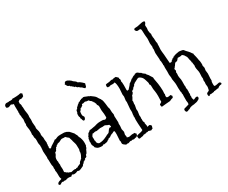

<svg xmlns="http://www.w3.org/2000/svg" viewBox="-157 -1254 2011 1692"><g transform="rotate(-30 848.5 -408.0)"><path d="M123 -302.7Q123 -288.1 133.8 -288.1Q138.7 -288.1 141.6 -292.5Q144.5 -296.9 153.8 -303.2Q163.1 -309.6 177.2 -317.9Q191.4 -326.2 203.1 -336.9Q205.1 -335.9 210 -335.9Q214.8 -335.9 219.7 -338.9Q224.6 -341.8 235.8 -345.7Q247.1 -349.6 270.5 -349.6Q293.9 -349.6 303.2 -349.1Q312.5 -348.6 319.3 -345.7Q326.2 -342.8 328.1 -343.3Q330.1 -343.8 332 -342.3Q334 -340.8 335 -339.4Q335.9 -337.9 337.9 -336.4Q339.8 -335 341.8 -335.4Q343.8 -335.9 345.2 -335Q346.7 -334 351.6 -329.1Q356.4 -324.2 361.3 -318.8Q366.2 -313.5 371.1 -307.6Q376 -301.8 379.4 -298.3Q382.8 -294.9 385.7 -286.1Q388.7 -277.3 393.6 -273.4Q395.5 -266.6 397 -260.3Q398.4 -253.9 400.4 -248L404.3 -243.2Q405.3 -240.2 408.2 -232.9Q411.1 -225.6 412.6 -218.3Q414.1 -210.9 415.5 -204.1Q417 -197.3 417 -189.5V-171.9Q417 -161.1 415 -150.4L411.1 -147.5Q409.2 -142.6 409.2 -137.7Q409.2 -132.8 400.4 -124Q395.5 -114.3 390.1 -101.1Q384.8 -87.9 374 -83Q374 -78.1 372.1 -74.7Q370.1 -71.3 369.1 -66.4Q363.3 -64.5 361.3 -62.5Q359.4 -60.5 354.5 -61.5Q350.6 -59.6 350.1 -55.2Q349.6 -50.8 346.2 -50.8Q342.8 -50.8 338.4 -45.9Q334 -41 326.2 -41Q323.2 -30.3 314.9 -26.4Q306.6 -22.5 302.7 -11.7Q263.7 7.8 255.4 7.8Q247.1 7.8 239.3 2.9Q235.4 2.9 230.5 5.9Q225.6 8.8 219.2 10.7Q212.9 12.7 202.6 12.7Q192.4 12.7 189.5 9.8Q186.5 6.8 182.1 6.8Q177.7 6.8 174.8 11.2Q171.9 15.6 167 18.6Q155.3 14.6 139.2 14.6Q123 14.6 108.4 22.5Q104.5 19.5 100.6 19.5L84 22.5L76.2 19.5Q69.3 19.5 61.5 24.4Q53.7 29.3 53.7 30.8Q53.7 32.2 50.8 32.2Q47.9 32.2 36.1 28.3L35.2 21.5Q35.2 4.9 67.4 -2.9Q76.2 -4.9 81.1 -7.8Q74.2 -23.4 74.2 -37.1V-68.4L72.3 -72.3L74.2 -79.1L70.3 -94.7L72.3 -108.4L70.3 -122.1L72.3 -135.7Q72.3 -139.6 70.8 -144Q69.3 -148.4 67.9 -157.2Q66.4 -166 66.9 -180.2Q67.4 -194.3 66.4 -208L64.5 -222.7L66.4 -237.3L62.5 -296.9L66.4 -343.8L64.5 -349.6Q66.4 -351.6 66.4 -355Q66.4 -358.4 64.9 -361.8Q63.5 -365.2 62 -376Q60.5 -386.7 62 -407.2Q63.5 -427.7 55.7 -444.3V-458Q55.7 -468.8 51.8 -476.6Q54.7 -486.3 54.7 -501L53.7 -527.3Q52.7 -538.1 50.3 -547.9Q47.9 -557.6 47.9 -569.3L51.8 -584L49.8 -595.7L53.7 -629.9L49.8 -652.3V-665L45.9 -683.6L47.9 -694.3Q47.9 -696.3 45.9 -702.1L47.9 -709Q47.9 -728.5 46.9 -748Q45.9 -767.6 47.9 -788.1Q43 -790 35.6 -791.5Q28.3 -793 24.4 -797.9Q15.6 -795.9 7.8 -791.5Q0 -787.1 -6.8 -787.1Q-13.7 -787.1 -16.6 -789.1Q-19.5 -791 -20.5 -790.5Q-21.5 -790 -24.4 -792.5Q-27.3 -794.9 -27.3 -805.7Q-27.3 -816.4 -19 -823.2Q-10.7 -830.1 -2.4 -829.1Q5.9 -828.1 16.6 -828.1L22.5 -830.1L42 -829.1Q56.6 -829.1 60.5 -835.9Q65.4 -835 69.3 -835H79.1Q100.6 -835 125 -837.9L142.6 -841.8Q147.5 -841.8 150.9 -837.9Q154.3 -834 159.2 -832L153.3 -806.6Q145.5 -802.7 139.2 -799.3Q132.8 -795.9 125.5 -795.9Q118.2 -795.9 112.3 -797.9Q107.4 -795.9 104 -792Q100.6 -788.1 95.7 -786.1Q94.7 -783.2 95.2 -780.3Q95.7 -777.3 95.7 -773.4Q95.7 -769.5 93.8 -768.6Q101.6 -752.9 101.6 -742.2V-740.2L99.6 -739.3V-738.3Q103.5 -726.6 103 -715.3Q102.5 -704.1 104 -690.9Q105.5 -677.7 107.9 -665Q110.4 -652.3 110.4 -637.7L108.4 -621.1L110.4 -593.8L108.4 -565.4L112.3 -521.5L110.4 -508.8Q110.4 -500 113.3 -492.2Q121.1 -469.7 121.1 -448.2L119.1 -433.6Q119.1 -425.8 121.1 -418.9Q123 -412.1 124.5 -405.8Q126 -399.4 125.5 -393.6Q125 -387.7 125 -382.8L128.9 -349.6Q128.9 -347.7 127.4 -345.2Q126 -342.8 126.5 -339.4Q127 -335.9 127 -333L124 -318.4Q124 -314.5 127 -314.5Q123 -308.6 123 -302.7ZM323.2 -81.1Q344.7 -114.3 341.8 -140.6Q346.7 -149.4 346.7 -159.2L345.7 -197.3Q345.7 -208 341.3 -221.2Q336.9 -234.4 334 -245.1L332 -255.9Q330.1 -263.7 326.7 -271.5Q323.2 -279.3 322.3 -287.1Q311.5 -293.9 293.9 -311.5Q282.2 -309.6 271.5 -311.5Q260.7 -313.5 252.9 -310.5Q245.1 -307.6 239.3 -303.7Q233.4 -299.8 228 -297.9Q222.7 -295.9 218.3 -295.9Q213.9 -295.9 209.5 -293.9Q205.1 -292 203.1 -288.6Q201.2 -285.2 195.3 -287.1Q192.4 -282.2 189.9 -277.8Q187.5 -273.4 179.7 -273.4Q177.7 -264.6 172.4 -259.3Q167 -253.9 165 -245.1Q161.1 -242.2 157.2 -240.2Q153.3 -238.3 149.4 -235.4Q148.4 -221.7 140.6 -210.9Q128.9 -196.3 128.9 -175.8V-164.1L131.8 -154.3L130.9 -140.6Q130.9 -134.8 133.8 -120.1Q131.8 -116.2 131.8 -108.4L133.8 -77.1L131.8 -46.9Q139.6 -44.9 143.6 -38.6Q147.5 -32.2 156.2 -31.2Q157.2 -29.3 159.2 -27.8Q161.1 -26.4 163.1 -24.4Q170.9 -23.4 175.8 -20.5Q180.7 -17.6 187.5 -15.6Q211.9 -22.5 227.5 -22.5Q231.4 -19.5 234.4 -19.5Q237.3 -19.5 238.8 -21.5Q240.2 -23.4 243.2 -24.4Q246.1 -25.4 248.5 -24.4Q251 -23.4 252.9 -23.4L254.9 -24.4Q256.8 -24.4 257.8 -26.4Q259.8 -30.3 275.4 -35.2Q291 -40 293 -46.9Q295.9 -57.6 308.6 -64.5Q311.5 -66.4 318.4 -74.2L322.3 -76.2Q323.2 -77.1 323.2 -81.1Z M527.3 -255.9 558.6 -261.7Q566.4 -261.7 568.8 -263.2Q571.3 -264.6 589.8 -269.5Q608.4 -274.4 625 -274.4H648.4Q660.2 -274.4 666 -271Q671.9 -267.6 676.8 -267.6Q681.6 -267.6 693.4 -276.4Q694.3 -280.3 694.3 -284.2V-293Q694.3 -317.4 690.9 -336.4Q687.5 -355.5 689 -377.9Q690.4 -400.4 686 -405.8Q681.6 -411.1 679.7 -414.6Q677.7 -418 678.7 -421.9Q679.7 -425.8 676.3 -431.2Q672.9 -436.5 673.3 -439Q673.8 -441.4 672.4 -443.4Q670.9 -445.3 669.4 -445.8Q668 -446.3 666.5 -448.2Q665 -450.2 665.5 -451.2Q666 -452.1 664.6 -455.1Q663.1 -458 659.7 -460.4Q656.2 -462.9 655.3 -467.8Q642.6 -473.6 633.8 -487.3Q628.9 -488.3 623.5 -487.8Q618.2 -487.3 613.8 -488.8Q609.4 -490.2 606.4 -491.7Q603.5 -493.2 599.6 -493.2L577.1 -487.3Q576.2 -487.3 570.3 -489.3Q565.4 -488.3 565.4 -482.9Q565.4 -477.5 563.5 -474.6Q554.7 -474.6 554.7 -467.8Q549.8 -467.8 547.9 -464.8Q545.9 -461.9 540 -463.9Q536.1 -457 532.2 -450.2Q528.3 -443.4 521.5 -439.5Q518.6 -423.8 518.6 -410.2Q518.6 -396.5 524.4 -390.6Q530.3 -384.8 530.3 -378.4Q530.3 -372.1 525.4 -362.8Q520.5 -353.5 513.7 -353.5Q506.8 -353.5 504.4 -357.4Q502 -361.3 500.5 -366.2Q499 -371.1 498 -376.5Q497.1 -381.8 491.2 -387.7Q494.1 -387.7 494.1 -392.6Q494.1 -397.5 491.2 -401.4Q488.3 -405.3 488.3 -422.9Q488.3 -440.4 496.1 -445.3Q495.1 -445.3 495.1 -447.3L497.1 -456.1Q496.1 -456.1 496.1 -458L500 -463.9L499 -465.8Q500 -469.7 503.4 -469.2Q506.8 -468.8 508.8 -471.2Q510.7 -473.6 517.6 -487.3Q524.4 -489.3 526.9 -493.7Q529.3 -498 534.2 -502Q542 -504.9 544.9 -509.3Q547.9 -513.7 552.2 -515.6Q556.6 -517.6 562 -518.6Q567.4 -519.5 569.3 -525.4L572.3 -524.4Q577.1 -524.4 579.1 -527.8Q581.1 -531.2 590.3 -531.2Q599.6 -531.2 600.6 -533.2Q601.6 -535.2 608.4 -535.2Q615.2 -535.2 629.4 -528.3Q643.6 -521.5 646.5 -521.5H649.4Q656.2 -513.7 668 -511.7Q681.6 -501 694.8 -491.7Q708 -482.4 715.8 -467.8Q717.8 -465.8 717.3 -464.8Q716.8 -463.9 719.7 -460.4Q722.7 -457 725.6 -452.1Q728.5 -447.3 731.4 -443.8Q734.4 -440.4 734.9 -440.9Q735.4 -441.4 735.4 -433.6L736.3 -432.6L739.3 -430.7Q745.1 -416 749 -385.7Q752.9 -355.5 752.9 -351.1Q752.9 -346.7 754.4 -344.2Q755.9 -341.8 757.8 -334.5Q759.8 -327.1 759.3 -314Q758.8 -300.8 760.3 -292.5Q761.7 -284.2 763.2 -278.8Q764.6 -273.4 764.6 -267.6L761.7 -252.9L764.6 -189.5L761.7 -175.8L762.7 -154.3L759.8 -122.1L766.6 -90.8L760.7 -64.5L764.6 -43.9Q764.6 -40 761.7 -38.1Q771.5 -30.3 785.2 -30.3L815.4 -36.1H842.8Q844.7 -34.2 844.7 -32.2Q844.7 -30.3 847.2 -28.3Q849.6 -26.4 851.6 -25.4Q853.5 -24.4 853.5 -20.5Q853.5 -16.6 851.6 -14.2Q849.6 -11.7 851.6 -6.8Q845.7 -5.9 844.2 -2.4Q842.8 1 839.4 2.9Q835.9 4.9 829.1 4.9Q822.3 4.9 812.5 9.8Q808.6 8.8 802.7 8.8L791 5.9Q789.1 5.9 788.6 8.3Q788.1 10.7 785.2 10.7L777.3 7.8Q769.5 7.8 762.2 11.7Q754.9 15.6 751 15.6Q747.1 15.6 741.2 13.7L728.5 16.6Q725.6 16.6 720.7 12.7Q715.8 8.8 706.5 2Q697.3 -4.9 697.3 -16.6L699.2 -30.3L695.3 -41L699.2 -105.5L698.2 -132.8Q698.2 -139.6 687.5 -139.6Q684.6 -139.6 681.2 -136.7Q677.7 -133.8 674.3 -131.8Q670.9 -129.9 667.5 -129.9Q664.1 -129.9 660.2 -127.9Q656.2 -126 653.8 -123.5Q651.4 -121.1 645.5 -120.1Q637.7 -109.4 625 -109.4H622.1Q619.1 -108.4 617.2 -105.5Q615.2 -102.5 611.8 -100.1Q608.4 -97.7 603 -96.2Q597.7 -94.7 594.7 -88.9L561.5 -83Q556.6 -83 552.7 -85.9Q544.9 -78.1 537.1 -78.1Q498 -78.1 485.4 -91.8Q480.5 -97.7 473.6 -102.5L470.7 -116.2Q468.8 -121.1 466.3 -124Q463.9 -127 462.4 -132.8Q460.9 -138.7 461.9 -146Q462.9 -153.3 462.9 -160.2L460.9 -170.9L464.8 -181.6V-191.4Q464.8 -195.3 466.8 -197.3Q468.8 -199.2 470.7 -202.1Q472.7 -205.1 471.7 -208.5Q470.7 -211.9 476.6 -217.8Q482.4 -223.6 482.4 -226.1Q482.4 -228.5 485.8 -233.9Q489.3 -239.3 497.6 -243.2Q505.9 -247.1 510.7 -254.9Q519.5 -255.9 527.3 -255.9ZM676.8 -186.5 684.6 -184.6Q686.5 -184.6 688 -187Q689.5 -189.5 691.4 -189.5L684.6 -210Q672.9 -211.9 661.6 -218.8Q650.4 -225.6 643.6 -225.6L626 -223.6L600.6 -224.6L561.5 -217.8L548.8 -219.7Q541 -219.7 533.2 -216.8Q525.4 -213.9 517.6 -215.8Q515.6 -210 508.8 -202.1Q502 -194.3 503.4 -183.6Q504.9 -172.9 504.9 -166L502.9 -157.2Q502.9 -155.3 504.4 -153.3Q505.9 -151.4 506.8 -148.9Q507.8 -146.5 507.3 -143.6Q506.8 -140.6 506.8 -136.7Q506.8 -132.8 511.2 -127.9Q515.6 -123 517.6 -118.2L518.6 -119.1Q520.5 -119.1 522 -116.2Q523.4 -113.3 531.2 -113.3Q564.5 -113.3 599.6 -130.9L612.3 -136.7Q622.1 -143.6 633.3 -146.5Q644.5 -149.4 648.4 -157.2Q664.1 -183.6 675.8 -186.5ZM599.6 -702.1Q609.4 -695.3 618.2 -688.5Q627 -681.6 631.8 -670.9Q645.5 -670.9 681.6 -634.8Q681.6 -630.9 683.6 -630.9Q679.7 -623 677.7 -610.8Q675.8 -598.6 665 -595.7Q664.1 -594.7 662.6 -594.7Q661.1 -594.7 655.3 -600.6Q649.4 -606.4 646 -609.4Q642.6 -612.3 641.6 -615.2Q630.9 -618.2 624 -626.5Q617.2 -634.8 605.5 -636.7Q603.5 -640.6 600.6 -642.6Q597.7 -644.5 597.7 -649.4H585.9Q585 -657.2 580.6 -658.2Q576.2 -659.2 573.7 -661.1Q571.3 -663.1 572.3 -664.1Q574.2 -668 566.4 -669.9Q558.6 -671.9 557.1 -676.3Q555.7 -680.7 553.7 -682.6Q540 -684.6 534.2 -694.3Q528.3 -704.1 522.5 -714.8Q525.4 -716.8 524.9 -717.8Q524.4 -718.8 529.3 -720.7Q530.3 -722.7 532.2 -728.5Q534.2 -734.4 546.9 -734.4Q559.6 -734.4 577.6 -722.2Q595.7 -710 599.6 -702.1Z M1293.9 -150.4 1288.1 -135.7Q1276.4 -134.8 1252.9 -123Q1231.4 -121.1 1209.5 -119.6Q1187.5 -118.2 1165 -115.2L1159.2 -137.7Q1160.2 -141.6 1170.4 -147.5Q1180.7 -153.3 1182.6 -155.3Q1184.6 -186.5 1184.6 -214.4Q1184.6 -242.2 1181.6 -260.7Q1178.7 -279.3 1177.2 -289.6Q1175.8 -299.8 1176.3 -317.4Q1176.8 -335 1167 -342.8L1169.9 -353.5Q1169.9 -356.4 1167.5 -363.8Q1165 -371.1 1160.2 -387.7Q1155.3 -404.3 1149.4 -414.1Q1143.6 -423.8 1132.3 -432.1Q1121.1 -440.4 1113.8 -440.4Q1106.4 -440.4 1092.3 -432.1Q1078.1 -423.8 1069.8 -420.4Q1061.5 -417 1061.5 -415.5Q1061.5 -414.1 1060.1 -412.6Q1058.6 -411.1 1057.1 -411.6Q1055.7 -412.1 1053.2 -409.7Q1050.8 -407.2 1048.8 -402.3Q1046.9 -397.5 1044.9 -395.5Q1043 -393.6 1041.5 -394Q1040 -394.5 1038.1 -392.6Q1036.1 -390.6 1032.7 -387.7Q1029.3 -384.8 1027.3 -381.8Q1027.3 -375 1024.4 -375Q1021.5 -375 1018.6 -373.5Q1015.6 -372.1 1013.2 -369.6Q1010.7 -367.2 1006.8 -365.2V-361.3Q1006.8 -357.4 1004.9 -348.6Q999 -344.7 996.1 -339.4Q993.2 -334 987.3 -332Q985.4 -319.3 979 -311Q972.7 -302.7 967.8 -292Q969.7 -289.1 969.7 -282.2L965.8 -256.8L967.8 -251L960 -210L961.9 -188.5L956.1 -148.4L958 -131.8L956.1 -113.3L958 -107.4L956.1 -99.6V-97.7Q959 -96.7 958 -96.2Q957 -95.7 957 -89.4Q957 -83 964.8 -75.2Q961.9 -69.3 961.9 -67.4L967.8 -37.1Q967.8 -30.3 965.8 -27.3Q967.8 -26.4 969.7 -26.4L989.3 -31.2Q997.1 -28.3 1004.9 -18.6V-13.7Q1004.9 -4.9 1000 -2Q1002 0 1002 2Q1002 3.9 1000 5.9Q998 7.8 998 11.7L996.1 10.7Q991.2 10.7 987.8 14.2Q984.4 17.6 981 17.6Q977.5 17.6 967.3 14.2Q957 10.7 956.1 9.8Q948.2 13.7 941.9 13.7Q935.5 13.7 935.5 12.2Q935.5 10.7 933.6 11.7L931.6 15.6Q926.8 17.6 921.9 16.6Q917 15.6 913.6 16.6Q910.2 17.6 910.2 18.6Q910.2 19.5 909.2 18.6Q908.2 17.6 904.8 17.6Q901.4 17.6 897.5 21.5Q893.6 25.4 880.9 25.4L860.4 29.3Q853.5 29.3 850.6 27.3Q846.7 18.6 846.7 5.9V-2Q862.3 -9.8 880.4 -11.7Q898.4 -13.7 914.1 -23.4Q908.2 -102.5 908.2 -129.9L910.2 -159.2Q910.2 -161.1 909.2 -161.1Q908.2 -161.1 908.2 -163.1L910.2 -172.9V-182.6Q910.2 -183.6 914.1 -207L913.1 -238.3L918.9 -304.7L917 -322.3L921.9 -359.4L918.9 -381.8L922.9 -438.5Q922.9 -491.2 912.1 -508.8H909.2L896.5 -504.9H879.9L869.1 -506.8Q867.2 -506.8 866.7 -505.4Q866.2 -503.9 863.8 -502.4Q861.3 -501 856.4 -501.5Q851.6 -502 847.2 -502Q842.8 -502 839.8 -501Q833 -506.8 833 -514.6Q833 -522.5 835 -530.3Q843.8 -535.2 855 -535.2Q866.2 -535.2 874.5 -537.1Q882.8 -539.1 888.2 -541Q893.6 -543 900.9 -543Q908.2 -543 912.1 -541Q919.9 -546.9 944.3 -546.9Q948.2 -542 956.5 -535.6Q964.8 -529.3 964.8 -524.4L963.9 -516.6Q968.8 -510.7 968.8 -506.8V-501Q968.8 -490.2 965.8 -487.3Q970.7 -480.5 970.7 -447.3L969.7 -403.3Q969.7 -393.6 973.6 -389.6Q976.6 -391.6 980.5 -391.1Q984.4 -390.6 987.3 -392.6Q993.2 -400.4 1005.9 -413.1Q1018.6 -425.8 1021.5 -433.6Q1047.9 -450.2 1052.2 -456.1Q1056.6 -461.9 1058.6 -462.9L1062.5 -461.9Q1064.5 -461.9 1067.9 -465.3Q1071.3 -468.8 1074.2 -470.2Q1077.1 -471.7 1080.6 -473.6Q1084 -475.6 1087.4 -477.1Q1090.8 -478.5 1093.8 -478Q1096.7 -477.5 1098.6 -479.5Q1100.6 -481.4 1101.6 -483.4Q1102.5 -485.4 1104.5 -486.3L1108.4 -485.4L1119.1 -487.3Q1127.9 -487.3 1137.7 -478Q1147.5 -468.8 1157.2 -465.8Q1162.1 -457 1170.4 -451.2Q1178.7 -445.3 1186.5 -439.5Q1188.5 -431.6 1193.8 -426.8Q1199.2 -421.9 1204.6 -414.6Q1210 -407.2 1215.3 -397Q1220.7 -386.7 1227.5 -377.9Q1227.5 -360.4 1231.9 -342.8Q1236.3 -325.2 1238.3 -306.6Q1240.2 -288.1 1242.2 -269.5Q1244.1 -251 1244.1 -232.4L1242.2 -207L1244.1 -197.3L1240.2 -181.6L1242.2 -168.9Q1248 -163.1 1256.8 -163.1L1284.2 -167Q1286.1 -161.1 1290 -158.2Q1293.9 -155.3 1293.9 -150.4Z M1431.6 -327.1 1425.8 -314.5Q1427.7 -305.7 1427.7 -301.8L1425.8 -279.3Q1427.7 -277.3 1427.7 -275.4L1425.8 -271.5L1428.7 -257.8Q1433.6 -238.3 1433.1 -218.8Q1432.6 -199.2 1432.6 -178.7L1434.6 -164.1L1432.6 -152.3L1436.5 -132.8Q1436.5 -127.9 1435.5 -125Q1434.6 -122.1 1436.5 -118.2L1434.6 -101.6L1436.5 -90.8L1432.6 -76.2L1434.6 -64.5L1432.6 -51.8L1438.5 -29.3Q1448.2 -29.3 1455.1 -34.2Q1461.9 -39.1 1473.6 -39.1Q1485.4 -39.1 1485.4 -27.3Q1485.4 -15.6 1474.6 -9.3Q1463.9 -2.9 1457 0Q1450.2 2.9 1444.8 3.4Q1439.5 3.9 1432.6 5.4Q1425.8 6.8 1423.8 7.8Q1421.9 8.8 1412.6 8.8Q1403.3 8.8 1387.7 13.2Q1372.1 17.6 1367.2 24.4Q1365.2 25.4 1364.3 24.9Q1363.3 24.4 1360.8 24.4Q1358.4 24.4 1351.6 28.8Q1344.7 33.2 1336.9 32.2H1334Q1323.2 27.3 1323.2 4.9Q1326.2 5.9 1327.1 2.4Q1328.1 -1 1330.6 -2.4Q1333 -3.9 1335.9 -3.4Q1338.9 -2.9 1350.1 -7.3Q1361.3 -11.7 1378.9 -15.6Q1381.8 -23.4 1381.8 -31.2Q1381.8 -39.1 1379.9 -46.4Q1377.9 -53.7 1378.9 -61.5V-95.7Q1378.9 -118.2 1379.9 -120.1L1377 -128.9L1378.9 -134.8L1375 -150.4Q1373 -167 1373 -184.6V-218.8Q1373 -234.4 1370.1 -249Q1367.2 -263.7 1365.2 -279.3V-299.8L1361.3 -329.1L1362.3 -361.3L1361.3 -389.6V-410.2Q1363.3 -416 1363.3 -418.9L1359.4 -428.7Q1359.4 -430.7 1361.3 -434.6Q1361.3 -449.2 1359.4 -464.8L1355.5 -480.5L1357.4 -486.3L1352.5 -554.7L1356.4 -590.8L1354.5 -603.5L1357.4 -615.2L1353.5 -650.4L1356.4 -696.3L1352.5 -738.3Q1350.6 -761.7 1350.6 -782.7Q1350.6 -803.7 1336.9 -803.7L1317.4 -801.8Q1306.6 -801.8 1300.8 -810.5Q1294.9 -819.3 1294.9 -822.3L1295.9 -826.2Q1298.8 -835 1311 -835Q1323.2 -835 1334 -836.4Q1344.7 -837.9 1364.3 -842.8Q1383.8 -847.7 1396 -847.7Q1408.2 -847.7 1411.1 -839.8Q1409.2 -826.2 1404.3 -822.3Q1399.4 -818.4 1396.5 -808.6L1398.4 -781.2L1395.5 -758.8L1399.4 -732.4Q1399.4 -727.5 1401.9 -726.1Q1404.3 -724.6 1404.3 -718.8L1402.3 -700.2L1404.3 -694.3L1402.3 -690.4Q1407.2 -674.8 1406.7 -654.8Q1406.2 -634.8 1411.1 -621.1Q1409.2 -616.2 1409.2 -589.8L1407.2 -557.6Q1407.2 -545.9 1408.7 -533.7Q1410.2 -521.5 1412.1 -503.9L1415 -462.9Q1417 -439.5 1418.9 -415Q1420.9 -414.1 1431.2 -414.1Q1441.4 -414.1 1446.3 -426.8Q1451.2 -426.8 1454.1 -430.7Q1460.9 -440.4 1463.9 -437.5Q1466.8 -434.6 1469.7 -439.9Q1472.7 -445.3 1475.1 -446.3Q1477.5 -447.3 1478.5 -446.8Q1479.5 -446.3 1481.4 -446.3Q1483.4 -446.3 1484.4 -447.3Q1485.4 -452.1 1510.7 -457Q1536.1 -461.9 1539.1 -461.9Q1542 -461.9 1547.9 -460.9Q1553.7 -460 1566.9 -458Q1580.1 -456.1 1583.5 -450.2Q1586.9 -444.3 1594.2 -436.5Q1601.6 -428.7 1612.3 -417.5Q1623 -406.2 1631.8 -391.6Q1634.8 -389.6 1636.2 -386.2Q1637.7 -382.8 1640.6 -380.9Q1639.6 -378.9 1639.6 -375L1647.5 -343.8Q1647.5 -337.9 1649.4 -333Q1651.4 -328.1 1651.9 -321.8Q1652.3 -315.4 1653.3 -309.6L1657.2 -295.9Q1659.2 -286.1 1659.2 -275.4V-255.9Q1659.2 -253.9 1658.2 -253.9Q1657.2 -253.9 1657.2 -252L1663.1 -224.6L1659.2 -200.2L1663.1 -166Q1663.1 -149.4 1661.1 -132.8Q1659.2 -116.2 1661.1 -98.6Q1655.3 -87.9 1655.3 -74.2V-54.7Q1655.3 -48.8 1657.2 -43Q1663.1 -41 1671.9 -41L1710.9 -48.8Q1712.9 -44.9 1718.3 -42.5Q1723.6 -40 1723.6 -36.1Q1723.6 -24.4 1714.8 -24.4Q1695.3 -24.4 1678.7 -7.8Q1675.8 -8.8 1669.9 -8.8L1643.6 -3.9H1636.7Q1630.9 -3.9 1630.4 -1.5Q1629.9 1 1622.1 1L1597.7 3.9L1589.8 2.9Q1583 2.9 1582 7.3Q1581.1 11.7 1575.2 11.7L1571.3 10.7Q1567.4 2.9 1567.4 -5.9Q1567.4 -14.6 1570.8 -18.6Q1574.2 -22.5 1578.6 -24.4Q1583 -26.4 1588.4 -28.3Q1593.8 -30.3 1596.7 -35.2L1601.6 -59.6Q1602.5 -63.5 1602.5 -68.4L1599.6 -94.7L1601.6 -114.3L1599.6 -130.9L1603.5 -150.4L1601.6 -168L1603.5 -206.1Q1603.5 -222.7 1599.1 -239.3Q1594.7 -255.9 1594.7 -273.4L1596.7 -287.1Q1596.7 -288.1 1592.8 -311.5L1594.7 -314.5Q1588.9 -321.3 1589.4 -322.8Q1589.8 -324.2 1589.8 -330.6Q1589.8 -336.9 1587.4 -342.8Q1585 -348.6 1583.5 -355.5Q1582 -362.3 1581.1 -371.1Q1579.1 -384.8 1573.7 -391.1Q1568.4 -397.5 1566.9 -401.4Q1565.4 -405.3 1562.5 -409.2Q1559.6 -413.1 1555.2 -415.5Q1550.8 -418 1545.9 -422.9Q1538.1 -418 1524.9 -418.5Q1511.7 -418.9 1505.9 -418.9Q1500 -418.9 1499.5 -417Q1499 -415 1496.6 -411.6Q1494.1 -408.2 1489.7 -404.8Q1485.4 -401.4 1482.4 -396.5Q1463.9 -397.5 1457 -386.7Q1445.3 -367.2 1438.5 -362.3Q1435.5 -353.5 1431.2 -353Q1426.8 -352.5 1428.7 -347.7L1427.7 -344.7L1431.6 -333Q1431.6 -330.1 1431.6 -327.1Z"/></g></svg>

Font: Mountains of Christmas
Style: Regular
Weight: 400
Designer: Crystal Kluge
Foundry: Font Diner, Inc DBA Tart Workshop
Version: Version 1.002